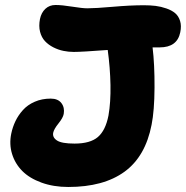

<svg xmlns="http://www.w3.org/2000/svg" viewBox="-20 -744 741 765"><path d="M252 1Q192.9 1 145.3 -16.4Q97.7 -33.7 68.8 -62.7Q40 -91.8 28.1 -130.6Q16.1 -169.4 24.9 -211.9Q30.3 -237.8 41.5 -261.2Q52.7 -284.7 71.3 -305.4Q89.8 -326.2 118.4 -338.6Q147 -351.1 182.1 -351.1Q210.9 -351.1 224.6 -333.3Q238.3 -315.4 233.9 -290Q231 -274.4 212.9 -252Q194.8 -229.5 191.9 -214.8Q188.5 -196.3 207.3 -184.1Q226.1 -171.9 276.9 -171.9Q339.4 -171.9 369.9 -198Q400.4 -224.1 412.1 -283.2Q421.4 -335.9 420.2 -405Q418.9 -474.1 409.2 -544.9Q305.7 -537.1 273.9 -537.1Q252.9 -537.1 232.7 -541.3Q212.4 -545.4 192.6 -555.4Q172.9 -565.4 159.2 -580.1Q145.5 -594.7 139.6 -617.4Q133.8 -640.1 139.2 -668Q144.5 -693.8 160.9 -709Q177.2 -724.1 201.2 -724.1Q226.6 -724.1 267.6 -717.5Q308.6 -710.9 328.1 -710.9Q360.4 -710.9 429.9 -717Q499.5 -723.1 553.2 -723.1Q578.6 -723.1 600.1 -720.5Q621.6 -717.8 642.8 -710.4Q664.1 -703.1 677.7 -691.7Q691.4 -680.2 697.5 -660.6Q703.6 -641.1 698.2 -615.2Q686 -555.2 616.2 -555.2H587.9Q596.2 -487.3 595.7 -395Q595.2 -302.7 584 -247.1Q559.6 -120.6 476.1 -59.8Q392.6 1 252 1Z"/></svg>

Font: Shantell Sans Bouncy
Style: Italic
Weight: 800
Italic angle: -11.31°
Designer: Stephen Nixon, Anya Danilova, Shantell Martin
Foundry: Arrow Type
Version: Version 1.006;[9816181b4]